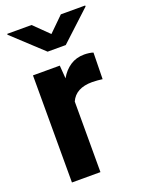

<svg xmlns="http://www.w3.org/2000/svg" viewBox="-142 -820 677 890"><g transform="rotate(-20 196.5 -375.0)"><path d="M354.5 -531.7 352.1 -401.4Q341.8 -402.8 327.4 -404.1Q313 -405.3 301.3 -405.3Q220.7 -405.3 195.3 -348.1V0H54.7V-528.3H187L191.9 -463.9Q211.4 -498.5 241.2 -518.3Q271 -538.1 310.5 -538.1Q321.8 -538.1 334.2 -536.4Q346.7 -534.7 354.5 -531.7ZM128.4 -750 200.7 -679.2 272.9 -750H393.1V-745.1L245.6 -608.4H156.2L8.3 -745.6V-750Z"/></g></svg>

Font: Vazirmatn FD
Style: Bold
Weight: 700
Designer: Saber Rastikerdar
Foundry: Saber Rastikerdar
Version: Version 33.001